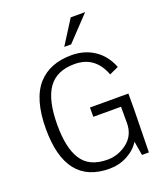

<svg xmlns="http://www.w3.org/2000/svg" viewBox="-163 -1009 962 1127"><g transform="rotate(-20 318.5 -445.5)"><path d="M414 -902H504L362 -752H319ZM574 -534 517 -508Q469 -637 340 -637Q228 -637 176 -563Q124 -489 124 -334Q124 -191 170 -120Q217 -43 333 -43Q397 -43 452 -83Q512 -128 512 -206V-308H339V-366H579V-270L574 0H531L516 -88Q489 -44 437.5 -16.5Q386 11 325 11Q53 11 53 -335Q53 -522 132 -610Q207 -692 341 -692Q422 -692 483 -651.5Q544 -611 574 -534Z"/></g></svg>

Font: Pavanam
Style: Regular
Weight: 400
Designer: Tharique Azeez
Foundry: Tharique Azeez
Version: Version 1.86; ttfautohint (v1.3) -l 8 -r 50 -G 200 -x 14 -D 